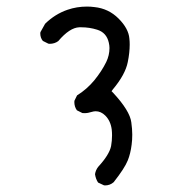

<svg xmlns="http://www.w3.org/2000/svg" viewBox="-20 -563 540 584"><path d="M299.3 1Q314.5 1 325.7 -8.8Q358.9 -50.8 368.7 -75.2Q377 -95.7 380.4 -123Q382.3 -136.7 382.3 -153.6Q382.3 -170.4 379.4 -190.9Q375 -226.1 323.7 -281.2L319.3 -285.6L323.2 -291Q361.3 -336.4 368.7 -374.5Q374.5 -402.8 374.5 -427.7Q374.5 -437 373.5 -445.8Q371.1 -476.1 340.6 -506.6Q310.1 -537.1 267.1 -541.5Q255.9 -543 244.6 -543Q213.4 -543 185.1 -533.2Q147 -520 117.2 -490.7L103 -465.3Q102.5 -463.9 102.5 -461.9Q102.5 -447.8 110.4 -438.5L127 -430.2Q128.9 -429.7 130.9 -429.7Q146 -429.7 157.2 -438Q191.9 -479 221.2 -480Q224.6 -480 227.5 -480Q252 -480 275.4 -472.7Q304.2 -463.9 311 -433.1Q313 -424.3 313 -417Q313 -395 303.2 -374.5Q289.6 -346.7 266.6 -318.4Q243.7 -291 214.4 -272.9L206.5 -256.8Q206.1 -254.9 206.1 -252.9Q206.1 -238.3 213.9 -227.5L230.5 -219.2Q233.4 -218.8 236.8 -218.8Q247.6 -218.8 259.3 -222.7Q265.6 -224.6 271 -224.6Q287.1 -224.6 300.3 -211.4Q316.4 -195.3 319.8 -169.4Q320.8 -160.2 320.8 -151.4Q320.8 -134.8 317.9 -118.7Q312.5 -92.3 278.8 -55.7Q271 -45.9 269 -33.2Q271 -19 278.3 -7.8L295.9 0.5Q297.4 1 299.3 1Z"/></svg>

Font: Bakudai
Style: ExtraLight
Weight: 200
Version: Version 1.48